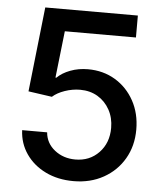

<svg xmlns="http://www.w3.org/2000/svg" viewBox="-53 -775 708 830"><g transform="rotate(5 301.5 -359.5)"><path d="M296.4 9.8Q228.5 9.8 175.3 -16.1Q122.1 -42 90.6 -87.4Q59.1 -132.8 56.6 -190.4H165Q168.9 -143.6 206.5 -113.8Q244.1 -84 296.4 -84Q358.4 -84 398.7 -126Q439 -168 439 -233.4Q439 -277.3 419.9 -312Q400.9 -346.7 367.7 -366.5Q334.5 -386.2 291.5 -386.2Q258.3 -386.2 225.1 -374.8Q191.9 -363.3 171.9 -345.2L69.3 -359.9L109.9 -727.5H511.7V-632.3H203.1L180.2 -429.2H184.1Q205.6 -450.7 241 -464.1Q276.4 -477.5 317.4 -477.5Q383.8 -477.5 435.8 -446.3Q487.8 -415 517.8 -360.4Q547.9 -305.7 547.9 -235.4Q547.9 -164.6 515.6 -109.1Q483.4 -53.7 426.5 -22Q369.6 9.8 296.4 9.8Z"/></g></svg>

Font: Inter Medium
Style: Regular
Weight: 500
Designer: Rasmus Andersson
Foundry: rsms
Version: Version 4.001;git-9221beed3